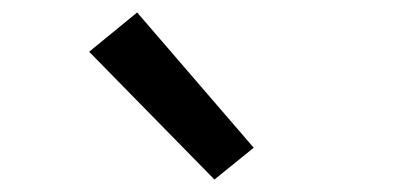

<svg xmlns="http://www.w3.org/2000/svg" viewBox="-20 -827 640 308"><path d="M324 -539 123 -744 200 -807 387 -590Z"/></svg>

Font: Iosevka HT Medium Extended
Style: Regular
Weight: 500
Width: 7
Monospace: yes
Designer: Belleve Invis
Foundry: Belleve Invis
Version: Version 32.3.0; ttfautohint (v1.8.4)